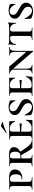

<svg xmlns="http://www.w3.org/2000/svg" viewBox="1570 -2244 689 3868"><g transform="rotate(-90 1914.0 -309.5)"><path d="M278 -12Q281 -12 281 -6Q281 0 278 0Q241 0 220 -1L143 -2L81 -1Q63 0 32 0Q30 0 30 -6Q30 -12 32 -12Q61 -12 75 -17.5Q89 -23 94.5 -37Q100 -51 100 -81V-387Q100 -416 94.5 -430.5Q89 -445 75 -450.5Q61 -456 32 -456Q30 -456 30 -462Q30 -468 32 -468L80 -467Q120 -465 142 -465Q169 -465 199 -468Q210 -469 225.5 -470Q241 -471 262 -471Q434 -471 434 -356Q434 -306 409.5 -272Q385 -238 346.5 -221Q308 -204 265 -204Q243 -204 235 -207Q232 -207 232 -213Q232 -215 233.5 -217.5Q235 -220 238 -220Q250 -218 258 -218Q294 -218 315.5 -247Q337 -276 337 -334Q337 -454 239 -454Q210 -454 198 -441Q186 -428 186 -385V-85Q186 -54 193 -39Q200 -24 219 -18Q238 -12 278 -12Z M723 0Q694 0 677 -1L611 -2L549 -1Q531 0 500 0Q498 0 498 -6Q498 -12 500 -12Q530 -12 544 -17Q558 -22 563 -36.5Q568 -51 568 -81V-387Q568 -417 563 -431Q558 -445 544 -450.5Q530 -456 501 -456Q499 -456 499 -462Q499 -468 501 -468L550 -467Q588 -465 611 -465Q630 -465 646 -466Q662 -467 674 -468Q707 -471 734 -471Q808 -471 846.5 -446Q885 -421 885 -374Q885 -333 858 -298Q831 -263 784 -242.5Q737 -222 681 -222Q649 -222 626 -226L625 -247Q650 -240 688 -240Q747 -240 770 -267Q793 -294 793 -347Q793 -453 710 -453Q677 -453 667 -439.5Q657 -426 657 -385V-81Q657 -50 661.5 -36Q666 -22 679.5 -17Q693 -12 723 -12Q725 -12 725 -6Q725 0 723 0ZM1026 0H878Q862 0 819.5 -62.5Q777 -125 720 -232L790 -253Q846 -159 885.5 -107.5Q925 -56 957.5 -34Q990 -12 1026 -12Q1029 -12 1029 -6Q1029 0 1026 0Z M1042 -12Q1072 -12 1086 -17Q1100 -22 1105 -36.5Q1110 -51 1110 -81V-387Q1110 -417 1105 -431Q1100 -445 1086 -450.5Q1072 -456 1042 -456Q1040 -456 1040 -462Q1040 -468 1042 -468H1396Q1406 -468 1406 -460L1407 -398Q1408 -379 1408 -350Q1408 -347 1402.5 -347Q1397 -347 1396 -350Q1382 -395 1346.5 -425Q1311 -455 1270 -455H1256Q1229 -455 1217 -449.5Q1205 -444 1200.5 -430Q1196 -416 1196 -386V-85Q1196 -55 1200.5 -41Q1205 -27 1217 -21.5Q1229 -16 1256 -16H1280Q1325 -16 1366 -49.5Q1407 -83 1425 -133Q1426 -136 1431 -136Q1436 -136 1436 -133Q1429 -61 1429 -15Q1429 -7 1426 -3.5Q1423 0 1414 0H1042Q1040 0 1040 -6Q1040 -12 1042 -12ZM1158 -227V-250Q1266 -250 1308.5 -255.5Q1351 -261 1356 -261Q1359 -261 1360.5 -254Q1362 -247 1362 -239Q1362 -230 1360.5 -222Q1359 -214 1356 -214Q1351 -214 1308.5 -220.5Q1266 -227 1158 -227ZM1169 -521Q1165 -521 1164 -525.5Q1163 -530 1166 -532Q1198 -551 1254 -595Q1300 -630 1304 -633Q1309 -637 1336 -629Q1363 -621 1383 -611Q1403 -601 1393 -599Q1331 -584 1279.5 -565.5Q1228 -547 1171 -522Z M1723 -271Q1766 -249 1791.5 -232Q1817 -215 1835 -189Q1853 -163 1853 -128Q1853 -89 1831 -57Q1809 -25 1769 -6.5Q1729 12 1678 12Q1635 12 1596 1.5Q1557 -9 1538 -24Q1530 -28 1529 -45L1523 -153V-154Q1523 -158 1528 -158.5Q1533 -159 1535 -155Q1562 -95 1603 -52Q1644 -9 1695 -9Q1726 -9 1748 -28Q1770 -47 1770 -85Q1770 -131 1739.5 -159.5Q1709 -188 1650 -219Q1610 -241 1586.5 -257.5Q1563 -274 1546.5 -298Q1530 -322 1530 -355Q1530 -413 1578.5 -446.5Q1627 -480 1696 -480Q1726 -480 1757.5 -473.5Q1789 -467 1811 -457Q1820 -453 1823 -449Q1826 -445 1826 -438L1828 -346Q1828 -342 1823 -341Q1818 -340 1816 -343Q1810 -363 1792.5 -390Q1775 -417 1745.5 -438.5Q1716 -460 1679 -460Q1644 -460 1626 -441Q1608 -422 1608 -392Q1608 -351 1637 -326Q1666 -301 1723 -271Z M1918 -12Q1948 -12 1962 -17Q1976 -22 1981 -36.5Q1986 -51 1986 -81V-387Q1986 -417 1981 -431Q1976 -445 1962 -450.5Q1948 -456 1918 -456Q1916 -456 1916 -462Q1916 -468 1918 -468H2272Q2282 -468 2282 -460L2283 -398Q2284 -379 2284 -350Q2284 -347 2278.5 -347Q2273 -347 2272 -350Q2258 -395 2222.5 -425Q2187 -455 2146 -455H2132Q2105 -455 2093 -449.5Q2081 -444 2076.5 -430Q2072 -416 2072 -386V-85Q2072 -55 2076.5 -41Q2081 -27 2093 -21.5Q2105 -16 2132 -16H2156Q2201 -16 2242 -49.5Q2283 -83 2301 -133Q2302 -136 2307 -136Q2312 -136 2312 -133Q2305 -61 2305 -15Q2305 -7 2302 -3.5Q2299 0 2290 0H1918Q1916 0 1916 -6Q1916 -12 1918 -12ZM2034 -227V-250Q2142 -250 2184.5 -255.5Q2227 -261 2232 -261Q2235 -261 2236.5 -254Q2238 -247 2238 -239Q2238 -230 2236.5 -222Q2235 -214 2232 -214Q2227 -214 2184.5 -220.5Q2142 -227 2034 -227Z M2445 -446 2465 -443V-121Q2465 -64 2482.5 -38Q2500 -12 2538 -12Q2540 -12 2540 -6Q2540 0 2538 0Q2514 0 2501 -1L2456 -2L2410 -1Q2396 0 2371 0Q2369 0 2369 -6Q2369 -12 2371 -12Q2410 -12 2427.5 -38Q2445 -64 2445 -121ZM2812 13 2467 -386Q2433 -424 2410 -440Q2387 -456 2365 -456Q2363 -456 2363 -462Q2363 -468 2365 -468L2421 -467Q2430 -467 2444 -467.5Q2458 -468 2500 -468Q2508 -468 2513 -463Q2518 -458 2528 -445L2551 -416L2814 -112L2824 11Q2824 13 2819 14Q2814 15 2812 13ZM2824 11 2804 -20V-347Q2804 -404 2787 -430Q2770 -456 2732 -456Q2729 -456 2729 -462Q2729 -468 2732 -468L2769 -467Q2797 -465 2814 -465Q2831 -465 2861 -467L2899 -468Q2902 -468 2902 -462Q2902 -456 2899 -456Q2860 -456 2842 -430Q2824 -404 2824 -347Z M2952 -332Q2951 -329 2946 -329Q2941 -329 2941 -332Q2945 -363 2949.5 -413.5Q2954 -464 2954 -490Q2954 -495 2959.5 -495Q2965 -495 2965 -490Q2965 -477 2980 -473.5Q2995 -470 3018 -470Q3104 -468 3169 -468L3256 -469Q3273 -470 3302 -470Q3340 -470 3359 -474.5Q3378 -479 3383 -494Q3384 -497 3389.5 -497Q3395 -497 3395 -494Q3395 -488 3393 -464Q3392 -439 3390 -401.5Q3388 -364 3387 -332Q3387 -329 3381 -329Q3375 -329 3375 -332Q3370 -386 3339.5 -418Q3309 -450 3264 -450Q3233 -450 3223 -437Q3213 -424 3213 -387V-81Q3213 -50 3218.5 -36Q3224 -22 3240 -17Q3256 -12 3291 -12Q3294 -12 3294 -6Q3294 0 3291 0Q3259 0 3240 -1L3167 -2L3097 -1Q3078 0 3044 0Q3042 0 3042 -6Q3042 -12 3044 -12Q3079 -12 3095.5 -17Q3112 -22 3118 -36.5Q3124 -51 3124 -81V-389Q3124 -416 3120.5 -428Q3117 -440 3107 -445Q3097 -450 3075 -450Q2986 -450 2952 -332Z M3665 -271Q3708 -249 3733.5 -232Q3759 -215 3777 -189Q3795 -163 3795 -128Q3795 -89 3773 -57Q3751 -25 3711 -6.5Q3671 12 3620 12Q3577 12 3538 1.5Q3499 -9 3480 -24Q3472 -28 3471 -45L3465 -153V-154Q3465 -158 3470 -158.5Q3475 -159 3477 -155Q3504 -95 3545 -52Q3586 -9 3637 -9Q3668 -9 3690 -28Q3712 -47 3712 -85Q3712 -131 3681.5 -159.5Q3651 -188 3592 -219Q3552 -241 3528.5 -257.5Q3505 -274 3488.5 -298Q3472 -322 3472 -355Q3472 -413 3520.5 -446.5Q3569 -480 3638 -480Q3668 -480 3699.5 -473.5Q3731 -467 3753 -457Q3762 -453 3765 -449Q3768 -445 3768 -438L3770 -346Q3770 -342 3765 -341Q3760 -340 3758 -343Q3752 -363 3734.5 -390Q3717 -417 3687.5 -438.5Q3658 -460 3621 -460Q3586 -460 3568 -441Q3550 -422 3550 -392Q3550 -351 3579 -326Q3608 -301 3665 -271Z"/></g></svg>

Font: Cormorant SC SemiBold
Style: Regular
Weight: 600
Designer: Christian Thalmann (Catharsis Fonts)
Foundry: Catharsis Fonts
Version: Version 4.000